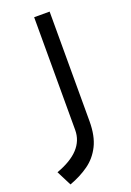

<svg xmlns="http://www.w3.org/2000/svg" viewBox="-224 -716 700 1025"><g transform="rotate(-20 126.5 -203.5)"><path d="M-10.7 249 -53.7 164.1Q112.3 104.5 112.3 -15.6V-656.2H200.2V-33.2Q200.2 49.8 172.9 104.5Q145.5 159.2 98.1 192.9Q50.8 226.6 -10.7 249Z"/></g></svg>

Font: Sen
Style: Regular
Weight: 400
Designer: Kosal Sen, Philatype
Foundry: Philatype
Version: Version 2.000;gftools[0.9.31]